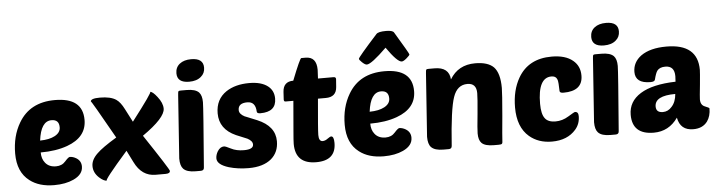

<svg xmlns="http://www.w3.org/2000/svg" viewBox="-49 -1055 4828 1292"><g transform="rotate(-5 2364.5 -409.0)"><path d="M107 -39Q28 -99 28 -224Q28 -342 80 -430Q156 -560 325 -560Q513 -560 513 -410Q513 -293 381 -245Q304 -217 200 -217Q200 -174 222 -147Q247 -115 295 -115Q335 -115 359 -143Q383 -170 392 -170Q413 -170 435 -157Q468 -137 468 -99Q468 -45 403 -15Q349 10 272 10Q170 10 107 -39ZM203 -297Q266 -298 303 -318Q342 -339 342 -375Q342 -427 291 -427Q219 -427 203 -297Z M836 -369Q982 -559 969 -559Q986 -559 1016 -520Q1050 -477 1050 -439Q1050 -377 895 -269Q1055 -29 1055 -18Q1055 0 1025 0H957Q864 0 816 -98L776 -178Q610 11 627 11Q606 11 576 -16Q539 -50 539 -95Q539 -138 581 -178Q617 -214 715 -273Q566 -538 566 -529Q566 -550 629 -550Q701 -550 738 -525Q766 -506 790 -458Z M1227 0Q1169 0 1145 -25Q1125 -46 1125 -95Q1125 -101 1155 -521Q1156 -543 1160 -547Q1163 -550 1176 -550H1215Q1273 -550 1297 -526Q1317 -505 1317 -459Q1317 -419 1285 -20Q1284 0 1263 0ZM1185 -731Q1214 -754 1263 -754Q1345 -754 1345 -690Q1345 -652 1317 -629Q1288 -604 1237 -604Q1156 -604 1156 -668Q1156 -708 1185 -731Z M1763 -526Q1803 -495 1803 -441Q1803 -351 1696 -351Q1672 -351 1672 -365Q1669 -432 1614 -432Q1552 -432 1552 -385Q1552 -358 1589 -339Q1581 -343 1671 -306Q1790 -256 1790 -154Q1790 -80 1739 -36Q1684 10 1586 10Q1513 10 1452 -8Q1374 -32 1374 -74Q1374 -97 1388 -121Q1406 -150 1432 -150Q1442 -150 1477 -132Q1513 -113 1564 -113Q1628 -113 1628 -146Q1628 -170 1594 -188L1519 -219Q1409 -268 1409 -375Q1409 -470 1482 -519Q1544 -560 1638 -560Q1719 -560 1763 -526Z M2090 -415Q2071 -204 2071 -171Q2071 -128 2097 -128Q2114 -128 2131 -141Q2149 -154 2156 -154Q2175 -154 2175 -109Q2175 10 2042 10Q1901 10 1901 -126Q1901 -147 1907 -215Q1917 -323 1924 -415H1871Q1860 -415 1860 -429L1863 -480Q1867 -550 1935 -550Q1993 -697 2002 -697H2031Q2105 -697 2105 -609Q2105 -589 2102 -550H2207Q2223 -550 2223 -536L2219 -482Q2214 -415 2143 -415Z M2333 -39Q2254 -99 2254 -224Q2254 -342 2306 -430Q2382 -560 2551 -560Q2739 -560 2739 -410Q2739 -293 2607 -245Q2530 -217 2426 -217Q2426 -174 2448 -147Q2473 -115 2521 -115Q2561 -115 2585 -143Q2609 -170 2618 -170Q2639 -170 2661 -157Q2694 -137 2694 -99Q2694 -45 2629 -15Q2575 10 2498 10Q2396 10 2333 -39ZM2429 -297Q2492 -298 2529 -318Q2568 -339 2568 -375Q2568 -427 2517 -427Q2445 -427 2429 -297ZM2573 -717Q2469 -615 2438 -615Q2426 -615 2406 -634Q2388 -651 2388 -658Q2388 -668 2520 -814Q2533 -829 2586 -829Q2630 -829 2639 -814Q2729 -665 2729 -658Q2729 -652 2708 -634Q2686 -615 2674 -615Q2644 -615 2573 -717Z M3151 -221Q3161 -325 3161 -359Q3161 -426 3100 -426Q3031 -426 3004 -347Q2976 -268 2959 -20Q2958 0 2937 0H2901Q2843 0 2819 -25Q2799 -46 2799 -95Q2799 -101 2829 -521Q2830 -543 2834 -547Q2837 -550 2850 -550H2889Q2987 -550 2993 -466Q3049 -560 3164 -560Q3250 -560 3289 -521Q3329 -479 3329 -379Q3329 -343 3316 -193Q3302 -44 3302 -31Q3302 -10 3297 -5Q3293 0 3275 0H3243Q3183 0 3160 -23Q3140 -43 3140 -88Q3140 -116 3151 -221Z M3758 -149Q3800 -175 3805 -175Q3828 -175 3828 -145Q3828 -93 3796 -56Q3739 10 3634 10Q3543 10 3482 -42Q3406 -107 3406 -240Q3406 -356 3454 -439Q3524 -560 3681 -560Q3774 -560 3824 -518Q3870 -480 3870 -416Q3870 -311 3740 -311Q3714 -311 3714 -325Q3713 -383 3708 -400Q3699 -427 3668 -427Q3576 -427 3576 -250Q3576 -180 3599 -151Q3620 -123 3670 -123Q3716 -123 3758 -149Z M4029 0Q3971 0 3947 -25Q3927 -46 3927 -95Q3927 -101 3957 -521Q3958 -543 3962 -547Q3965 -550 3978 -550H4017Q4075 -550 4099 -526Q4119 -505 4119 -459Q4119 -419 4087 -20Q4086 0 4065 0ZM3987 -731Q4016 -754 4065 -754Q4147 -754 4147 -690Q4147 -652 4119 -629Q4090 -604 4039 -604Q3958 -604 3958 -668Q3958 -708 3987 -731Z M4259 -264Q4341 -315 4497 -319Q4499 -347 4499 -356Q4499 -426 4437 -426Q4399 -426 4382 -404Q4371 -389 4360 -345Q4357 -331 4329 -331Q4227 -331 4227 -408Q4227 -474 4284 -516Q4346 -560 4456 -560Q4667 -560 4667 -384Q4667 -369 4659 -285Q4650 -201 4650 -186Q4650 -147 4680 -136Q4709 -125 4709 -120Q4709 -68 4684 -33Q4652 10 4589 10Q4501 10 4485 -77Q4424 10 4322 10Q4177 10 4177 -123Q4177 -213 4259 -264ZM4349 -164Q4349 -123 4395 -123Q4430 -123 4455 -152Q4484 -183 4488 -237Q4349 -237 4349 -164Z"/></g></svg>

Font: PoetsenOne
Style: Regular
Weight: 400
Designer: Rodrigo Fuenzalida, Pablo Impallari
Foundry: Pablo Impallari, Rodrigo Fuenzalida
Version: Version 1.000